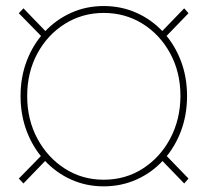

<svg xmlns="http://www.w3.org/2000/svg" viewBox="-20 -623 707 652"><path d="M332 9.8Q272.5 9.8 221.2 -13.4Q169.9 -36.6 131.3 -78.4Q92.8 -120.1 71.3 -176Q49.8 -231.9 49.8 -296.9Q49.8 -361.8 71.3 -417.5Q92.8 -473.1 131.3 -514.6Q169.9 -556.2 221.2 -579.3Q272.5 -602.5 332 -602.5Q392.1 -602.5 443.8 -579.3Q495.6 -556.2 533.9 -514.6Q572.3 -473.1 593.8 -417.5Q615.2 -361.8 615.2 -296.9Q615.2 -231.9 593.8 -176Q572.3 -120.1 533.9 -78.4Q495.6 -36.6 443.8 -13.4Q392.1 9.8 332 9.8ZM332 -12.7Q405.8 -12.7 464.6 -50.3Q523.4 -87.9 557.9 -152.3Q592.3 -216.8 592.8 -296.9Q592.8 -377.4 558.1 -441.4Q523.4 -505.4 464.4 -542.2Q405.3 -579.1 332 -579.1Q259.8 -579.1 200.7 -542.2Q141.6 -505.4 106.9 -441.4Q72.3 -377.4 72.3 -296.9Q72.3 -216.8 106.9 -152.3Q141.6 -87.9 200.4 -50.3Q259.3 -12.7 332 -12.7ZM535.2 -490.2 520.5 -506.8 605.5 -594.7 620.1 -578.1ZM605.5 0 520.5 -87.9 535.2 -104.5 620.1 -16.6ZM59.6 0 43.9 -16.6 129.9 -104.5 144.5 -87.9ZM129.9 -490.2 43.9 -578.1 59.6 -594.7 144.5 -506.8Z"/></svg>

Font: Inter 18pt Thin
Style: Regular
Weight: 250
Designer: Rasmus Andersson
Foundry: rsms
Version: Version 4.001;git-66647c0bb